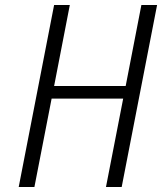

<svg xmlns="http://www.w3.org/2000/svg" viewBox="-20 -750 660 770"><path d="M405 0H468L610 -730H547L484 -405H197L260 -730H197L55 0H118L187 -354.5H474Z"/></svg>

Font: Monaspace Krypton ExtraLight
Style: Italic
Weight: 200
Italic angle: -11°
Designer: Riley Cran & the Lettermatic Team
Foundry: Lettermatic
Version: Version 1.101 (Monaspace Krypton)